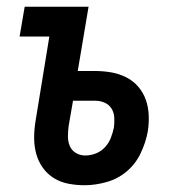

<svg xmlns="http://www.w3.org/2000/svg" viewBox="-20 -540 540 568"><path d="M230 8Q206 8 182.5 3.5Q159 -1 139.5 -13Q120 -25 106.5 -44Q93 -63 87 -85.5Q81 -108 81 -132Q81 -156 85 -181L126 -432H38L53 -520H242L210 -330H260Q285 -330 308.5 -326Q332 -322 353 -311.5Q374 -301 389 -283.5Q404 -266 411.5 -244.5Q419 -223 420 -198.5Q421 -174 417 -150Q411 -118 396 -86.5Q381 -55 355 -33Q329 -11 295.5 -1.5Q262 8 230 8ZM232 -80Q248 -80 263.5 -86Q279 -92 290.5 -104.5Q302 -117 308 -132.5Q314 -148 317 -163Q319 -178 318 -193Q317 -208 309.5 -219.5Q302 -231 289 -236.5Q276 -242 261 -242H196L183 -167Q181 -151 181 -136Q181 -121 186.5 -108Q192 -95 204.5 -87.5Q217 -80 232 -80Z"/></svg>

Font: Iosevka SS18 Semibold
Style: Italic
Weight: 600
Italic angle: -9°
Monospace: yes
Designer: Belleve Invis
Foundry: Belleve Invis
Version: Version 25.1.1; ttfautohint (v1.8.4)